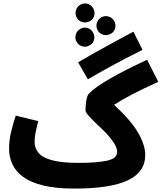

<svg xmlns="http://www.w3.org/2000/svg" viewBox="-20 -1080 944 1121"><path d="M414 21Q306 21 232.5 3Q159 -15 115.5 -47Q72 -79 52.5 -121Q33 -163 33 -211Q33 -263 46 -315Q59 -367 72 -405L203 -373Q196 -344 189 -312.5Q182 -281 182 -252Q182 -216 204.5 -188Q227 -160 283.5 -144.5Q340 -129 440 -129Q542 -129 603 -141.5Q664 -154 664 -193Q664 -216 645 -245.5Q626 -275 595 -308Q568 -334 541 -359.5Q514 -385 496.5 -405.5Q479 -426 479 -436Q479 -451 481 -471.5Q483 -492 487.5 -509.5Q492 -527 500 -534Q534 -570 622.5 -621Q711 -672 839 -731L904 -602Q815 -562 752.5 -529.5Q690 -497 646 -468Q746 -376 787 -304Q828 -232 828 -175Q828 -75 726 -27Q624 21 414 21ZM493 -617 436 -716Q495 -751 572.5 -794Q650 -837 759 -895L812 -789Q702 -734 626.5 -692.5Q551 -651 493 -617ZM504 -956Q483 -945 461 -951Q439 -957 428 -977Q417 -998 423.5 -1020Q430 -1042 450 -1053Q470 -1064 492 -1057.5Q514 -1051 525 -1030Q536 -1010 530 -988.5Q524 -967 504 -956ZM503 -815Q482 -803 460 -809.5Q438 -816 427 -836Q416 -856 422.5 -878.5Q429 -901 450 -912Q469 -923 491 -916.5Q513 -910 524 -889Q535 -869 529 -847Q523 -825 503 -815ZM626 -882Q605 -871 583 -877Q561 -883 550 -903Q539 -924 545.5 -946Q552 -968 572 -979Q592 -990 614 -983.5Q636 -977 647 -957Q658 -936 652 -914.5Q646 -893 626 -882Z"/></svg>

Font: Noto Sans Arabic SemCond ExtBd
Style: Regular
Weight: 800
Width: 4
Designer: Monotype Design Team, Nadine Chahine, Nizar Qandah and Khaled Hosny
Foundry: Monotype Imaging Inc.
Version: Version 2.012; ttfautohint (v1.8.4.7-5d5b)